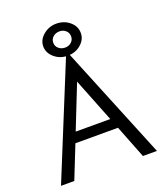

<svg xmlns="http://www.w3.org/2000/svg" viewBox="-145 -893 852 991"><g transform="rotate(-20 281.5 -397.5)"><path d="M468 0 397 -181H163L91 0H18L277 -634H286L545 0ZM280 -477 185 -237H375ZM281 -619Q239 -619 208.5 -645Q178 -671 178 -707Q178 -743 209 -769Q240 -795 281 -795Q323 -795 353.5 -769.5Q384 -744 384 -706Q384 -671 354 -645Q324 -619 281 -619ZM283 -663Q303 -663 317 -675.5Q331 -688 331 -707Q331 -727 317 -739.5Q303 -752 283 -752Q262 -752 247.5 -739.5Q233 -727 233 -707Q233 -688 247.5 -675.5Q262 -663 283 -663Z"/></g></svg>

Font: Inconsolata SemiExpanded Thin
Style: Regular
Weight: 100
Width: 6
Monospace: yes
Designer: Raph Levien, Cyreal, Brenton Simpson
Foundry: Raph Levien, Cyreal, Google
Version: Version 3.100; ttfautohint (v1.8.4.7-5d5b)